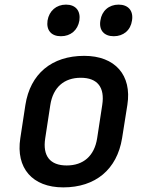

<svg xmlns="http://www.w3.org/2000/svg" viewBox="-20 -802 640 832"><path d="M473 -645C515 -645 546 -671 552 -713C559 -755 536 -782 494 -782C452 -782 421 -755 415 -713C408 -671 431 -645 473 -645ZM244 -645C286 -645 317 -671 324 -713C330 -755 308 -782 266 -782C224 -782 193 -755 186 -713C180 -671 202 -645 244 -645ZM254 10C394 10 487 -68 509 -203L532 -348C552 -476 479 -560 345 -560C204 -560 111 -482 90 -347L68 -203C48 -74 120 10 254 10ZM269 -85C197 -85 164 -126 176 -203L198 -347C210 -424 258 -465 330 -465C402 -465 435 -424 423 -347L401 -203C389 -126 341 -85 269 -85Z"/></svg>

Font: JetBrains Mono SemiBold
Style: Italic
Weight: 472
Italic angle: -9°
Monospace: yes
Designer: Philipp Nurullin, Konstantin Bulenkov
Foundry: JetBrains
Version: Version 2.305